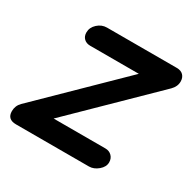

<svg xmlns="http://www.w3.org/2000/svg" viewBox="-155 -607 735 732"><g transform="rotate(30 212.5 -240.5)"><path d="M1 6Q-38 6 -38 -30Q-38 -54 -21 -71L310 -395H96Q79 -395 68.5 -405Q58 -415 58 -432Q58 -454 76 -470.5Q94 -487 117 -487H424Q443 -487 453 -476.5Q463 -466 463 -449Q463 -427 445 -409L114 -85H342Q359 -85 370 -74Q381 -63 381 -46Q381 -26 362 -10Q343 6 322 6Z"/></g></svg>

Font: Comic Neue
Style: Bold Italic
Weight: 700
Italic angle: -12°
Designer: Craig Rozynski
Foundry: Craig Rozynski
Version: Version 2.003